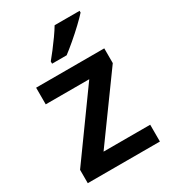

<svg xmlns="http://www.w3.org/2000/svg" viewBox="-187 -862 854 959"><g transform="rotate(-30 240.5 -383.0)"><path d="M448 0H32V-77L298 -446H47V-542H440V-457L179 -97H448ZM427 -756Q411 -738 380.5 -709Q350 -680 317 -652Q284 -624 260 -606H176V-619Q191 -637 211 -663Q231 -689 250.5 -716.5Q270 -744 283 -766H427Z"/></g></svg>

Font: Noto Sans Sinhala UI SemiBold
Style: Regular
Weight: 600
Designer: Jelle Bosma - Monotype Design Team
Foundry: Monotype Imaging Inc.
Version: Version 2.006; ttfautohint (v1.8.4.7-5d5b)